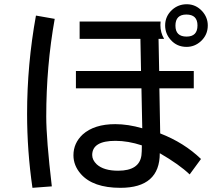

<svg xmlns="http://www.w3.org/2000/svg" viewBox="-20 -856 1040 910"><path d="M731.4 -671.9 734.4 -519.5H898.4V-437.5H735.4L739.3 -223.6Q852.5 -179.7 932.6 -102.5L878.9 -29.3Q830.1 -76.2 737.3 -129.9Q737.3 34.2 550.8 34.2Q420.9 34.2 363.3 -31.2Q328.1 -71.3 328.1 -120.1Q328.1 -177.7 372.1 -218.8Q426.8 -267.6 526.4 -267.6Q586.9 -267.6 654.3 -248L650.4 -437.5H339.8V-519.5H648.4L645.5 -671.9H357.4V-753.9H741.2Q740.2 -744.1 740.2 -737.3Q740.2 -701.2 757.8 -671.9ZM652.3 -167Q586.9 -188.5 527.3 -188.5Q417 -188.5 417 -121.1Q417 -97.7 438.5 -77.1Q471.7 -46.9 540 -46.9Q640.6 -46.9 650.4 -120.1Q652.3 -135.7 652.3 -167ZM225.6 27.3 133.8 34.2Q108.4 -140.6 108.4 -316.4Q108.4 -550.8 150.4 -782.2L239.3 -766.6Q199.2 -543 199.2 -303.7Q199.2 -197.3 225.6 27.3ZM865.2 -835.9Q908.2 -835.9 938.5 -802.7Q964.8 -773.4 964.8 -735.4Q964.8 -690.4 931.6 -660.2Q902.3 -633.8 864.3 -633.8Q818.4 -633.8 789.1 -667Q762.7 -696.3 762.7 -735.4Q762.7 -779.3 795.9 -809.6Q825.2 -835.9 865.2 -835.9ZM863.3 -787.1Q811.5 -787.1 811.5 -734.4Q811.5 -682.6 864.3 -682.6Q916 -682.6 916 -735.4Q916 -787.1 863.3 -787.1Z"/></svg>

Font: MotoyaLCedar
Style: W3 mono
Weight: 400
Version: Version 1.01